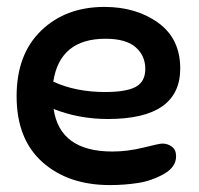

<svg xmlns="http://www.w3.org/2000/svg" viewBox="-20 -528 575 555"><path d="M292 -184Q208 -184 135 -213Q153 -90 305 -90Q349 -90 395 -101.5Q441 -113 449 -113Q465 -113 477 -104Q489 -95 489 -76Q489 -45 453.5 -25Q418 -5 378.5 1Q339 7 298 7Q177 7 102.5 -59.5Q28 -126 28 -250Q28 -371 99 -439.5Q170 -508 282 -508Q374 -508 437.5 -462Q501 -416 501 -330Q501 -184 292 -184ZM285 -416Q153 -416 134 -292Q199 -262 284 -262Q345 -262 372.5 -277Q400 -292 400 -329Q400 -367 372 -391.5Q344 -416 285 -416Z"/></svg>

Font: Sniglet
Style: Regular
Weight: 400
Designer: Haley Fiege
Foundry: Haley Fiege, Pablo Impallari, Brenda Gallo
Version: Version 2.000